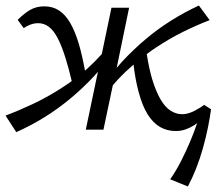

<svg xmlns="http://www.w3.org/2000/svg" viewBox="-22 -470 800 696"><path d="M289 0 333 -210Q326 -202 320 -195Q279 -151 234 -113.5Q189 -76 140 -45.5Q91 -15 37 9L-2 -51Q46 -69 96 -92.5Q146 -116 195 -147Q217 -161 238 -176Q227 -223 216 -258Q202 -303 187.5 -331Q173 -359 155.5 -372.5Q138 -386 116 -386Q102 -386 87.5 -380.5Q73 -375 64 -368L42 -398Q66 -422 88 -434.5Q110 -447 139 -447Q169 -447 192 -432Q215 -417 232.5 -387Q250 -357 264 -310Q276 -269 286 -214Q288 -216 291 -218Q320 -244 347 -274L382 -442H446L401 -224Q411 -236 421 -247Q462 -291 506 -328Q550 -365 598.5 -395.5Q647 -426 699 -450L738 -397Q691 -379 641.5 -354.5Q592 -330 544 -298Q527 -287 510 -274Q518 -223 529 -185Q543 -139 559.5 -110.5Q576 -82 596 -69Q616 -56 639 -56Q650 -56 661.5 -59.5Q673 -63 683.5 -68.5Q694 -74 703 -79.5Q712 -85 718 -90L743 -74Q739 -43 731.5 -6.5Q724 30 713.5 67.5Q703 105 689 140.5Q675 176 659 206L595 180Q617 148 634.5 113.5Q652 79 666.5 45Q681 11 692 -22Q692 -23 693 -24Q687 -20 682 -16Q666 -6 649.5 -0.5Q633 5 615 5Q584 5 558.5 -9.5Q533 -24 513.5 -55Q494 -86 481 -135Q469 -178 462 -236Q456 -231 450 -225Q417 -196 387 -161L353 0Z"/></svg>

Font: Isabella Sans
Style: Italic
Weight: 400
Italic angle: -12°
Designer: Christian Thalmann (Catharsis Fonts), Cristiano Sobral
Foundry: The Isabella Sans Project Authors
Version: Version 2.026; ttfautohint (v1.8.4.7-5d5b-dirty)